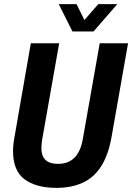

<svg xmlns="http://www.w3.org/2000/svg" viewBox="-20 -896 639 928"><path d="M253 12Q154 12 98.5 -29.5Q43 -71 43 -166Q43 -182 45 -200.5Q47 -219 51 -239L129 -687H266L185 -228Q183 -216 181.5 -203.5Q180 -191 180 -181Q180 -142 200 -123Q220 -104 260 -104Q311 -104 341 -135Q371 -166 381 -228L462 -687H599L519 -233Q503 -144 467.5 -90Q432 -36 378 -12Q324 12 253 12ZM547 -876 432 -744H330L264 -876H350L405 -765L359 -766L455 -876Z"/></svg>

Font: Archivo Condensed
Style: Bold Italic
Weight: 700
Width: 3
Italic angle: -10°
Designer: Hector Gatti
Foundry: Omnibus-Type
Version: Version 2.001